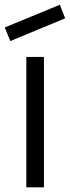

<svg xmlns="http://www.w3.org/2000/svg" viewBox="-30 -808 300 828"><path d="M14.5 -631 -9.5 -689.5 228 -787.5 251 -729ZM159.5 -562.5V0H83.5V-562.5Z"/></svg>

Font: Russisch Sans
Style: Regular
Weight: 400
Designer: Michael Sharanda (font) & Cristiano Sobral (main changes)
Foundry: Michael Sharanda
Version: Version 2.00;October 25, 2020;FontCreator 13.0.0.2681 64-bit